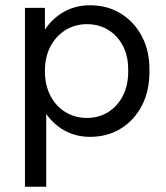

<svg xmlns="http://www.w3.org/2000/svg" viewBox="-20 -511 632 731"><path d="M75 200V-481H151V-354L136 -371Q162 -426 211 -458.5Q260 -491 323 -491Q388 -491 439 -460Q490 -429 519.5 -374Q549 -319 549 -247V-238Q549 -164 520 -108.5Q491 -53 440 -21.5Q389 10 323 10Q262 10 214 -21Q166 -52 140 -105L156 -123V200ZM311 -62Q356 -62 391.5 -84Q427 -106 447.5 -145.5Q468 -185 468 -238V-247Q468 -299 447.5 -337.5Q427 -376 391.5 -397.5Q356 -419 311 -419Q266 -419 229.5 -396.5Q193 -374 172 -334Q151 -294 151 -240Q151 -187 172 -146.5Q193 -106 229.5 -84Q266 -62 311 -62Z"/></svg>

Font: SUSE Thin
Style: Regular
Weight: 400
Version: Version 1.000